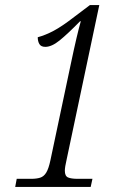

<svg xmlns="http://www.w3.org/2000/svg" viewBox="-20 -738 512 758"><path d="M40 0 46 -32H103Q124 -32 138.5 -36.5Q153 -41 162.5 -56.5Q172 -72 179 -105L259 -483Q272 -545 282 -587.5Q292 -630 299 -654H296Q247 -604 215.5 -578.5Q184 -553 159 -553Q142 -553 135.5 -564Q129 -575 129 -591Q159 -599 192 -616.5Q225 -634 274 -672L335 -718H372L243 -108Q236 -78 236 -64Q236 -43 248.5 -37.5Q261 -32 287 -32H345L338 0Z"/></svg>

Font: Noto Serif Tamil Condensed Light
Style: Italic
Weight: 300
Width: 3
Italic angle: -12°
Designer: Indian Type Foundry, Tom Grace, and the Monotype Design Team
Foundry: Monotype Imaging Inc.
Version: Version 2.003; ttfautohint (v1.8.4.7-5d5b)